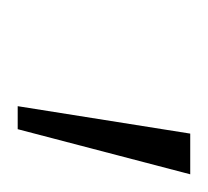

<svg xmlns="http://www.w3.org/2000/svg" viewBox="-29 -725 235 217"><g transform="rotate(90 88.5 -616.5)"><path d="M100 -519 131 -714H177L126 -519Z"/></g></svg>

Font: Noto Serif ExtraLight
Style: Italic
Weight: 200
Italic angle: -12°
Designer: Monotype Design Team
Foundry: Monotype Imaging Inc.
Version: Version 2.014; ttfautohint (v1.8.4.7-5d5b)